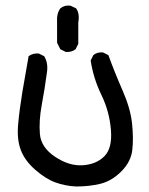

<svg xmlns="http://www.w3.org/2000/svg" viewBox="-20 -676 540 698"><path d="M256.8 2Q216.8 0 181.6 -12.7Q146.5 -25.4 108.4 -58.6Q70.3 -91.8 55.7 -130.4Q41 -168.9 45.9 -223.6Q50.8 -278.3 61.5 -342.8Q72.3 -407.2 84 -471.7Q99.6 -483.4 121.1 -481.4L140.6 -471.7Q156.2 -446.3 150.4 -411.1Q142.6 -352.5 131.8 -294.9Q121.1 -237.3 125 -189Q128.9 -140.6 179.7 -106.4Q230.5 -72.3 279.8 -75.2Q329.1 -78.1 358.9 -107.4Q388.7 -136.7 383.3 -203.6Q377.9 -270.5 348.6 -331.1Q319.3 -391.6 309.6 -456.1L319.3 -475.6Q333 -487.3 354.5 -485.4L374 -475.6Q397.5 -411.1 425.8 -346.7Q454.1 -282.2 460 -227.5Q465.8 -172.9 460.9 -130.4Q456.1 -87.9 420.9 -52.7Q385.7 -17.6 344.7 -7.8Q303.7 2 256.8 2ZM218.8 -487.3 199.2 -497.1 187.5 -520.5V-598.6Q185.5 -626 199.2 -645.5Q214.8 -658.2 236.3 -655.3L256.8 -645.5Q270.5 -626 264.6 -594.7V-516.6L254.9 -497.1Q240.2 -485.4 218.8 -487.3Z"/></svg>

Font: JasonHandwriting4
Style: Regular
Weight: 400
Version: Version 1.01.21